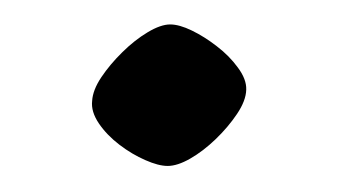

<svg xmlns="http://www.w3.org/2000/svg" viewBox="-20 -301 270 154"><path d="M114.5 -167.9Q107.1 -167.9 96.5 -172.6Q85.9 -177.2 75.8 -184.9Q65.7 -192.6 59.3 -202Q52.9 -211.5 53.9 -220Q54.4 -228.8 61.3 -239.1Q68.3 -249.5 78.1 -259.1Q87.9 -268.8 98.4 -275.1Q108.9 -281.4 116.5 -281.4Q123.8 -281.4 133.9 -276.5Q144 -271.6 153.9 -263.9Q163.9 -256.3 170.8 -246.8Q177.8 -237.4 177.5 -229.1Q177.3 -220.3 170.1 -209.6Q162.9 -198.9 152.9 -189.3Q142.9 -179.7 132.6 -173.8Q122.3 -167.9 114.5 -167.9Z"/></svg>

Font: Ancizar Sans Thin
Style: Italic
Weight: 100
Italic angle: -4°
Designer: Cesar Puertas, Viviana Monsalve, Julian Moncada, Julian Prieto, Jose Castro, Mariel Hernandez, Felipe Aragon, Sara Alarc
Version: Version 8.100